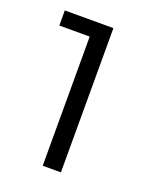

<svg xmlns="http://www.w3.org/2000/svg" viewBox="-89 -821 401 513"><g transform="rotate(20 111.5 -565.0)"><path d="M7.8 -770H146V-359.9H94.2V-727.1H7.8Z"/></g></svg>

Font: Montserrat arm Light
Style: Regular
Weight: 300
Designer: Julieta Ulanovsky
Foundry: Julieta Ulanovsky
Version: Version 6.000;PS 006.000;hotconv 1.0.88;makeotf.lib2.5.64775